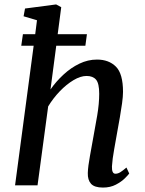

<svg xmlns="http://www.w3.org/2000/svg" viewBox="-20 -837 653 867"><path d="M208 -433Q233.5 -469.5 266.8 -500.2Q300 -531 338.5 -549.5Q377 -568 418 -568Q471.5 -568 503.5 -536Q535.5 -504 535.5 -422Q535.5 -401.5 531.2 -370.5Q527 -339.5 521.2 -306.8Q515.5 -274 510.5 -247Q504 -209.5 495.8 -164.2Q487.5 -119 485.5 -85.5Q484.5 -52.5 501 -52.5Q512 -52.5 522.8 -59Q533.5 -65.5 551 -80.5L563.5 -53.5Q559.5 -47.5 544 -32Q528.5 -16.5 503.2 -3.2Q478 10 445 10Q406.5 10 391 -7.2Q375.5 -24.5 376.5 -56Q377.5 -86 386.2 -132.8Q395 -179.5 402 -220.5Q410 -262.5 419 -315.8Q428 -369 428 -413.5Q428 -460.5 413.8 -477.2Q399.5 -494 371 -494Q343.5 -494 311.8 -475Q280 -456 250 -424.8Q220 -393.5 197.5 -356.5L149.5 0H48L132 -630.5H76L83.5 -682.5H139L147 -745.5L86.5 -763.5L93 -798.5L233.5 -817L256.5 -804.5L240.5 -682.5H372.5L365.5 -630.5H234Z"/></svg>

Font: Merriweather
Style: Italic
Weight: 400
Italic angle: -7.8°
Designer: Eben Sorkin
Foundry: Eben Sorkin
Version: Version 2.100